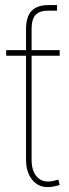

<svg xmlns="http://www.w3.org/2000/svg" viewBox="-20 -748 280 774"><path d="M85 -545.9H107.4V-104Q107.4 -55.2 132.1 -32Q156.7 -8.8 198.7 -19.5Q202.6 -20.5 207 -21.7Q211.4 -22.9 215.3 -23.9L220.7 -2Q216.3 -1 211.7 0.2Q207 1.5 202.6 2.4Q147.9 15.6 116.5 -15.9Q85 -47.4 85 -104ZM220.7 -545.9V-523.4H4.9V-545.9ZM85 -453.1V-630.9Q85 -680.7 107.4 -704.1Q129.9 -727.5 174.8 -727.5Q181.6 -727.5 191.7 -727.5Q201.7 -727.5 210 -727.5V-705.1Q200.7 -705.1 190.9 -705.1Q181.2 -705.1 174.8 -705.1Q139.6 -705.1 123.5 -688Q107.4 -670.9 107.4 -630.9V-453.1Z"/></svg>

Font: Inter Thin
Style: Regular
Weight: 250
Designer: Rasmus Andersson
Foundry: rsms
Version: Version 4.001;git-66647c0bb